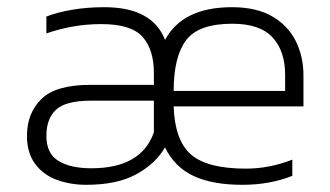

<svg xmlns="http://www.w3.org/2000/svg" viewBox="-20 -504 919 534"><path d="M220 10Q175 10 137.5 -4Q100 -18 77.5 -48.5Q55 -79 55 -126Q55 -189 95 -228.5Q135 -268 231 -268H408V-301Q408 -366 376.5 -401.5Q345 -437 262 -437Q220 -437 181.5 -430Q143 -423 109 -411V-458Q140 -470 181.5 -477Q223 -484 270 -484Q404 -484 439 -393Q488 -484 625 -484Q693 -484 737 -458.5Q781 -433 802.5 -390Q824 -347 824 -294V-208H463Q466 -114 511 -74.5Q556 -35 664 -35Q729 -35 793 -60V-15Q731 10 654 10Q570 10 517.5 -15Q465 -40 439 -94Q412 -48 358.5 -19Q305 10 220 10ZM463 -251H773V-296Q773 -362 738 -400Q703 -438 626 -438Q532 -438 497.5 -392Q463 -346 463 -251ZM234 -36Q373 -36 408 -136V-224H233Q163 -224 136 -199Q109 -174 109 -126Q109 -77 142.5 -56.5Q176 -36 234 -36Z"/></svg>

Font: Kanit ExtraLight
Style: Regular
Weight: 275
Designer: Katatrad Team
Foundry: CadsonDemak
Version: Version 2.000; ttfautohint (v1.8.3)